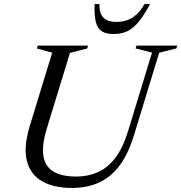

<svg xmlns="http://www.w3.org/2000/svg" viewBox="-20 -921 898 951"><path d="M211 -281.5Q186.5 -199.5 195.2 -147.5Q204 -95.5 245.2 -71Q286.5 -46.5 357.5 -46.5Q415.5 -46.5 464 -67.8Q512.5 -89 550.5 -138.2Q588.5 -187.5 614 -270.5L733 -660.5L651.5 -681L656 -695H858L853.5 -681L768.5 -660L644.5 -254Q616.5 -161.5 573.8 -103.2Q531 -45 472 -17.5Q413 10 335.5 10Q248 10 189.8 -22.5Q131.5 -55 113.5 -122.8Q95.5 -190.5 127 -295.5L238.5 -660L162.5 -681L167 -695H416L412 -681L326.5 -659ZM558 -812.5Q587 -812.5 612 -822Q637 -831.5 657.8 -851Q678.5 -870.5 695.5 -901H723.5Q692 -843 665 -810.8Q638 -778.5 609 -765.5Q580 -752.5 542.5 -752.5Q506 -752.5 484.5 -766Q463 -779.5 454.8 -811.8Q446.5 -844 448.5 -901H472.5Q472 -871 480.5 -851.5Q489 -832 508 -822.2Q527 -812.5 558 -812.5Z"/></svg>

Font: Newsreader 48pt
Style: Italic
Weight: 400
Italic angle: -17°
Version: Version 1.003